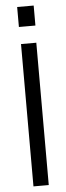

<svg xmlns="http://www.w3.org/2000/svg" viewBox="-60 -711 324 938"><g transform="rotate(-5 102.5 -242.0)"><path d="M65 -500H140V198H65ZM143 -682V-584H62V-682Z"/></g></svg>

Font: Questrial
Style: Regular
Weight: 400
Designer: Joe Prince
Foundry: Joe Prince
Version: Version 1.002